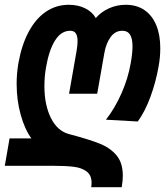

<svg xmlns="http://www.w3.org/2000/svg" viewBox="-63 -578 690 802"><path d="M319.5 185.5Q319.5 154 299.2 138.5Q279 123 245.8 118.8Q212.5 114.5 157 114.5H-43L-23 0H68Q40.5 -37.5 23.5 -98.5Q6.5 -159.5 6.5 -228.5Q6.5 -271.5 14 -315Q27.5 -390.5 56.8 -445.2Q86 -500 128.8 -529Q171.5 -558 224 -558Q263.5 -558 293.2 -543Q323 -528 337 -502.5Q359.5 -528.5 392.2 -543.2Q425 -558 462.5 -558Q508 -558 540.2 -536Q572.5 -514 589.5 -473.2Q606.5 -432.5 606.5 -377Q606.5 -338.5 599.5 -300.5Q588 -235 565.5 -173.8Q543 -112.5 512.5 -70.5L379.5 -78Q417 -126 444.5 -188.2Q472 -250.5 483 -314Q490.5 -355.5 490.5 -384.5Q490.5 -417 480.2 -433.2Q470 -449.5 448 -449.5Q418 -449.5 399 -423.2Q380 -397 373 -357L343 -186.5H225.5L257 -366Q261 -390 261 -406Q261 -427.5 253.8 -438.5Q246.5 -449.5 230 -449.5Q193 -449.5 167.5 -409.8Q142 -370 129.5 -298Q122.5 -259.5 122.5 -218Q122.5 -140 149.5 -85.5Q176.5 -31 225 -18Q308.5 4 353 21.8Q397.5 39.5 423.8 71Q450 102.5 450 155.5Q450 177 445.5 204H318Q319.5 194.5 319.5 185.5Z"/></svg>

Font: JuliaMono BoldItalic
Style: Regular
Weight: 700
Italic angle: -9°
Monospace: yes
Designer: cormullion
Foundry: corm
Version: Version 0.049; ttfautohint (v1.8.4)